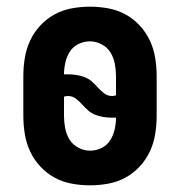

<svg xmlns="http://www.w3.org/2000/svg" viewBox="-20 -548 540 576"><path d="M250 8Q223 8 195.5 3Q168 -2 144 -15Q120 -28 101 -48.5Q82 -69 70.5 -93.5Q59 -118 54.5 -145.5Q50 -173 50 -200V-320Q50 -347 54.5 -374.5Q59 -402 70.5 -426.5Q82 -451 101 -471.5Q120 -492 144 -505Q168 -518 195.5 -523Q223 -528 250 -528Q277 -528 304.5 -523Q332 -518 356 -505Q380 -492 399 -471.5Q418 -451 429.5 -426.5Q441 -402 445.5 -374.5Q450 -347 450 -320V-200Q450 -173 445.5 -145.5Q441 -118 429.5 -93.5Q418 -69 399 -48.5Q380 -28 356 -15Q332 -2 304.5 3Q277 8 250 8ZM316 -260Q319 -260 322 -260.5Q325 -261 328 -262V-320Q328 -338 324.5 -356.5Q321 -375 311.5 -390.5Q302 -406 285 -415Q268 -424 250 -424Q232 -424 215.5 -416Q199 -408 189.5 -393Q180 -378 176 -360Q172 -342 172 -325Q175 -325 178 -325Q181 -325 184 -325Q197 -325 209.5 -323Q222 -321 234 -316.5Q246 -312 255.5 -303.5Q265 -295 273.5 -285.5Q282 -276 292.5 -268Q303 -260 316 -260ZM250 -96Q268 -96 284.5 -104Q301 -112 310.5 -127Q320 -142 324 -160Q328 -178 328 -195Q325 -195 322 -195Q319 -195 316 -195Q303 -195 290.5 -197Q278 -199 266 -203.5Q254 -208 244.5 -216.5Q235 -225 226.5 -234.5Q218 -244 207.5 -252Q197 -260 184 -260Q181 -260 178 -259.5Q175 -259 172 -258V-200Q172 -182 175.5 -163.5Q179 -145 188.5 -129.5Q198 -114 215 -105Q232 -96 250 -96Z"/></svg>

Font: Iosevka SS04 Extrabold
Style: Regular
Weight: 800
Monospace: yes
Designer: Belleve Invis
Foundry: Belleve Invis
Version: Version 19.0.0; ttfautohint (v1.8.4)